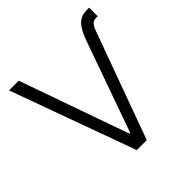

<svg xmlns="http://www.w3.org/2000/svg" viewBox="-186 -870 1024 1024"><g transform="rotate(-45 325.5 -358.5)"><path d="M614.3 -716.8H632.8V-652.3H623Q606.9 -652.3 596.9 -645.8Q586.9 -639.2 580.3 -626.5Q573.7 -613.8 565.4 -589.8L350.6 0H275.4L18.6 -707H91.8L309.6 -89.8H315.4L496.1 -597.7Q517.1 -659.7 543.5 -688.2Q569.8 -716.8 614.3 -716.8Z"/></g></svg>

Font: Pretendard GOV Light
Style: Regular
Weight: 300
Designer: Base glyphs from Inter by Rasmus Andersson; Hangeul glyphs from Noto Sans CJK(Source Han Sans) by Jang Soo-young and Kan
Foundry: Kil Hyung-jin
Version: Version 1.309